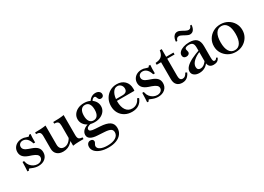

<svg xmlns="http://www.w3.org/2000/svg" viewBox="-12 -1609 3891 2832"><g transform="rotate(-30 1933.5 -193.0)"><path d="M226 13Q174 13 118 -12Q105 -18 98 -20.5Q91 -23 86 -23Q80 -23 77 -18.5Q74 -14 71 0H43L47 -66L50 -157H76L82 -134Q89 -102 110.5 -75.5Q132 -49 163 -33Q194 -17 227 -17Q266 -17 290.5 -37Q315 -57 315 -88Q315 -114 293 -133.5Q271 -153 221 -171L173 -187Q113 -208 84.5 -240.5Q56 -273 56 -320Q56 -360 75.5 -391.5Q95 -423 130 -441Q165 -459 209 -459Q228 -459 244.5 -456Q261 -453 286 -443Q305 -436 313 -436Q326 -436 332 -456H359L355 -390V-313H327Q311 -369 280.5 -399Q250 -429 209 -429Q177 -429 157 -410.5Q137 -392 137 -362Q137 -336 156.5 -316Q176 -296 219 -281L267 -264Q331 -242 359.5 -210Q388 -178 388 -129Q388 -65 343.5 -26Q299 13 226 13Z M650 12Q583 12 545 -23.5Q507 -59 507 -120V-331Q507 -375 492 -393Q477 -411 439 -412L428 -413V-441Q481 -441 525 -443.5Q569 -446 612 -453V-129Q612 -85 633 -61Q654 -37 693 -37Q735 -37 770.5 -66.5Q806 -96 829 -149L854 -147Q844 -116 829.5 -91.5Q815 -67 795 -48Q737 12 650 12ZM816 9V-331Q816 -375 801 -393Q786 -411 748 -412L737 -413V-441Q790 -441 834 -443.5Q878 -446 921 -453V-113Q921 -66 937.5 -48.5Q954 -31 998 -29V0Q950 0 919 0.5Q888 1 865 3Q842 5 816 9Z M1260 294Q1186 294 1129.5 275Q1073 256 1041 221.5Q1009 187 1009 144Q1009 109 1027 88.5Q1045 68 1073 68Q1096 68 1109.5 79.5Q1123 91 1123 110Q1123 118 1120 125Q1117 132 1110 144Q1097 164 1097 180Q1097 217 1141 239Q1185 261 1259 261Q1347 261 1398 229.5Q1449 198 1449 144Q1449 105 1419 87Q1389 69 1318 65L1203 58Q1128 54 1088.5 30Q1049 6 1049 -38Q1049 -82 1084.5 -115.5Q1120 -149 1180 -162L1211 -144Q1171 -137 1149.5 -122.5Q1128 -108 1128 -87Q1128 -67 1150 -57Q1172 -47 1223 -44L1300 -39Q1412 -33 1463 2Q1514 37 1514 107Q1514 164 1483 206Q1452 248 1395 271Q1338 294 1260 294ZM1267 -132Q1209 -132 1164 -153Q1119 -174 1093 -211Q1067 -248 1067 -295Q1067 -342 1093 -378.5Q1119 -415 1163.5 -436Q1208 -457 1266 -457Q1323 -457 1367.5 -436Q1412 -415 1438 -378Q1464 -341 1465 -294Q1466 -247 1440.5 -210.5Q1415 -174 1370.5 -153Q1326 -132 1267 -132ZM1266 -163Q1311 -163 1334.5 -197Q1358 -231 1358 -294Q1358 -358 1334.5 -392Q1311 -426 1266 -426Q1222 -426 1198 -392Q1174 -358 1174 -294Q1174 -231 1198 -197Q1222 -163 1266 -163ZM1521 -387Q1503 -387 1491.5 -397.5Q1480 -408 1473 -430Q1468 -445 1461.5 -451.5Q1455 -458 1445 -458Q1430 -458 1415 -445.5Q1400 -433 1390 -411L1364 -423Q1383 -460 1415.5 -481Q1448 -502 1487 -502Q1524 -502 1547 -483.5Q1570 -465 1570 -435Q1570 -414 1556.5 -400.5Q1543 -387 1521 -387Z M1823 12Q1755 12 1702.5 -17Q1650 -46 1620.5 -97.5Q1591 -149 1591 -217Q1591 -286 1621.5 -340Q1652 -394 1704.5 -425.5Q1757 -457 1823 -457Q1906 -457 1956 -408Q2006 -359 2006 -277Q2006 -267 2005.5 -257Q2005 -247 2003 -241H1672L1674 -271H1816Q1900 -271 1900 -340Q1900 -377 1876.5 -402Q1853 -427 1818 -427Q1768 -427 1737 -373.5Q1706 -320 1706 -232Q1706 -136 1743.5 -83Q1781 -30 1848 -30Q1894 -30 1928.5 -54.5Q1963 -79 1983 -126L2011 -114Q1963 12 1823 12Z M2265 13Q2213 13 2157 -12Q2144 -18 2137 -20.5Q2130 -23 2125 -23Q2119 -23 2116 -18.5Q2113 -14 2110 0H2082L2086 -66L2089 -157H2115L2121 -134Q2128 -102 2149.5 -75.5Q2171 -49 2202 -33Q2233 -17 2266 -17Q2305 -17 2329.5 -37Q2354 -57 2354 -88Q2354 -114 2332 -133.5Q2310 -153 2260 -171L2212 -187Q2152 -208 2123.5 -240.5Q2095 -273 2095 -320Q2095 -360 2114.5 -391.5Q2134 -423 2169 -441Q2204 -459 2248 -459Q2267 -459 2283.5 -456Q2300 -453 2325 -443Q2344 -436 2352 -436Q2365 -436 2371 -456H2398L2394 -390V-313H2366Q2350 -369 2319.5 -399Q2289 -429 2248 -429Q2216 -429 2196 -410.5Q2176 -392 2176 -362Q2176 -336 2195.5 -316Q2215 -296 2258 -281L2306 -264Q2370 -242 2398.5 -210Q2427 -178 2427 -129Q2427 -65 2382.5 -26Q2338 13 2265 13Z M2679 11Q2620 11 2587.5 -23Q2555 -57 2555 -121V-409H2480V-441L2508 -444Q2561 -451 2589.5 -481Q2618 -511 2627 -572H2660V-114Q2660 -76 2673 -57.5Q2686 -39 2712 -39Q2736 -39 2754 -53.5Q2772 -68 2788 -99L2814 -86Q2808 -71 2798.5 -56.5Q2789 -42 2778 -30Q2741 11 2679 11ZM2652 -409V-441H2785V-409Z M3212 12Q3165 12 3141.5 -14Q3118 -40 3118 -94V-332Q3118 -383 3099.5 -405Q3081 -427 3036 -427Q3004 -427 2986 -417.5Q2968 -408 2968 -390Q2968 -386 2969.5 -380.5Q2971 -375 2973 -368Q2979 -348 2979 -339Q2979 -319 2963 -306Q2947 -293 2921 -293Q2896 -293 2881 -307.5Q2866 -322 2866 -347Q2866 -378 2891.5 -403Q2917 -428 2961 -442.5Q3005 -457 3061 -457Q3144 -457 3183.5 -418.5Q3223 -380 3223 -298V-106Q3223 -65 3229.5 -49Q3236 -33 3253 -33Q3266 -33 3275.5 -41Q3285 -49 3290 -62L3312 -52Q3289 12 3212 12ZM2969 12Q2915 12 2882 -13Q2849 -38 2849 -79Q2849 -119 2883 -155.5Q2917 -192 2988 -228Q3019 -243 3059 -259.5Q3099 -276 3141 -290L3142 -266Q3057 -234 3009 -188Q2961 -142 2961 -94Q2961 -66 2975.5 -51.5Q2990 -37 3016 -37Q3042 -37 3066.5 -52Q3091 -67 3111 -93Q3131 -119 3140 -150L3146 -105Q3120 -49 3074 -18.5Q3028 12 2969 12ZM3132 -550Q3116 -550 3100 -557Q3084 -564 3070 -571L3031 -592Q3015 -601 3001 -606.5Q2987 -612 2974 -612Q2951 -612 2937 -596Q2923 -580 2920 -561H2896Q2896 -587 2905 -614.5Q2914 -642 2934.5 -661Q2955 -680 2987 -680Q3004 -680 3021 -672.5Q3038 -665 3052 -658L3094 -635Q3105 -630 3119.5 -624Q3134 -618 3147 -618Q3167 -618 3180 -631Q3193 -644 3196 -664H3220Q3218 -614 3195.5 -582Q3173 -550 3132 -550Z M3590 12Q3521 12 3466.5 -19Q3412 -50 3379.5 -103Q3347 -156 3347 -222Q3347 -289 3379 -342Q3411 -395 3466 -426Q3521 -457 3590 -457Q3659 -457 3713.5 -426Q3768 -395 3800 -342Q3832 -289 3832 -222Q3832 -156 3800 -103Q3768 -50 3713 -19Q3658 12 3590 12ZM3590 -18Q3651 -18 3684 -71Q3717 -124 3717 -222Q3717 -321 3684 -374Q3651 -427 3590 -427Q3528 -427 3495 -374Q3462 -321 3462 -222Q3462 -124 3495 -71Q3528 -18 3590 -18Z"/></g></svg>

Font: Baskervville SemiBold
Style: Regular
Weight: 600
Version: Version 1.100